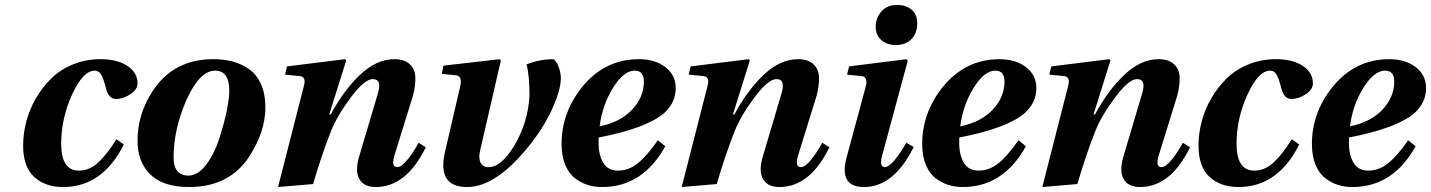

<svg xmlns="http://www.w3.org/2000/svg" viewBox="-20 -740 5754 772"><path d="M73 -155Q73 -202 85.5 -250.5Q98 -299 124 -344Q150 -389 186 -424.5Q222 -460 273.5 -481Q325 -502 384 -502Q452 -502 492.5 -475Q533 -448 533 -405Q533 -380 504 -361Q475 -342 446 -342Q416 -342 405 -389Q395 -428 385.5 -442Q376 -456 361 -456Q314 -456 270 -360Q226 -264 226 -162Q226 -54 297 -54Q341 -54 376.5 -88Q412 -122 448 -180L478 -159Q392 12 234 12Q162 12 117.5 -28.5Q73 -69 73 -155Z M533 -174Q533 -280 592 -371Q676 -502 837 -502Q879 -502 914 -493Q949 -484 980 -463Q1011 -442 1029 -402.5Q1047 -363 1047 -308Q1047 -213 985 -115Q905 12 740 12Q636 12 584.5 -38.5Q533 -89 533 -174ZM678 -107Q678 -34 738 -34Q775 -34 807.5 -76Q840 -118 859.5 -176.5Q879 -235 890.5 -289Q902 -343 902 -374Q902 -456 845 -456Q783 -456 730 -339Q678 -220 678 -107Z M1098 12 1201 -391Q1213 -431 1186 -434L1126 -440L1134 -473L1367 -502L1372 -497L1304 -280H1310Q1362 -377 1428 -439.5Q1494 -502 1566 -502Q1606 -502 1627.5 -482Q1649 -462 1650 -429.5Q1651 -397 1641 -357L1566 -115Q1552 -68 1577 -68Q1594 -68 1618 -97.5Q1642 -127 1663 -166L1692 -148Q1614 12 1491 12Q1444 12 1425.5 -19Q1407 -50 1423 -107L1499 -363Q1517 -422 1479 -422Q1446 -422 1391.5 -349.5Q1337 -277 1311 -213Q1271 -111 1239 0Z M1756 -443 1763 -476 1989 -502 1994 -497 1911 -137Q1903 -105 1912 -86.5Q1921 -68 1944 -68Q1996 -67 2049.5 -157.5Q2103 -248 2109 -355Q2109 -439 2097 -481Q2150 -502 2204 -502Q2208 -502 2215.5 -492Q2223 -482 2229 -463Q2235 -444 2235 -424Q2234 -376 2200 -301.5Q2166 -227 2110 -157Q1976 12 1858 12Q1737 12 1769 -128L1830 -391Q1840 -434 1815 -437Z M2238 -161Q2238 -286 2319 -388Q2410 -502 2549 -502Q2614 -502 2655.5 -470Q2697 -438 2697 -386Q2697 -328 2651 -286Q2582 -225 2387 -187V-163Q2387 -117 2405.5 -85.5Q2424 -54 2465 -54Q2508 -54 2545 -84Q2582 -114 2625 -176L2655 -152Q2564 12 2401 12Q2371 12 2344.5 4Q2318 -4 2293 -22.5Q2268 -41 2253 -76.5Q2238 -112 2238 -161ZM2391 -232Q2475 -249 2522 -299.5Q2569 -350 2569 -412Q2569 -456 2532 -456Q2488 -456 2445 -387Q2402 -318 2391 -232Z M2721 12 2824 -391Q2836 -431 2809 -434L2749 -440L2757 -473L2990 -502L2995 -497L2927 -280H2933Q2985 -377 3051 -439.5Q3117 -502 3189 -502Q3229 -502 3250.5 -482Q3272 -462 3273 -429.5Q3274 -397 3264 -357L3189 -115Q3175 -68 3200 -68Q3217 -68 3241 -97.5Q3265 -127 3286 -166L3315 -148Q3237 12 3114 12Q3067 12 3048.5 -19Q3030 -50 3046 -107L3122 -363Q3140 -422 3102 -422Q3069 -422 3014.5 -349.5Q2960 -277 2934 -213Q2894 -111 2862 0Z M3384 -107 3461 -392Q3471 -431 3444 -434L3386 -440L3394 -473L3624 -502L3630 -496L3527 -115Q3514 -68 3538 -68Q3554 -68 3578 -97.5Q3602 -127 3624 -166L3654 -149Q3574 12 3454 12Q3352 12 3384 -107ZM3501 -632Q3501 -667 3523.5 -693.5Q3546 -720 3588 -720Q3623 -720 3645.5 -701Q3668 -682 3668 -647Q3668 -606 3644.5 -582.5Q3621 -559 3582 -559Q3546 -559 3523.5 -579Q3501 -599 3501 -632Z M3688 -161Q3688 -286 3769 -388Q3860 -502 3999 -502Q4064 -502 4105.5 -470Q4147 -438 4147 -386Q4147 -328 4101 -286Q4032 -225 3837 -187V-163Q3837 -117 3855.5 -85.5Q3874 -54 3915 -54Q3958 -54 3995 -84Q4032 -114 4075 -176L4105 -152Q4014 12 3851 12Q3821 12 3794.5 4Q3768 -4 3743 -22.5Q3718 -41 3703 -76.5Q3688 -112 3688 -161ZM3841 -232Q3925 -249 3972 -299.5Q4019 -350 4019 -412Q4019 -456 3982 -456Q3938 -456 3895 -387Q3852 -318 3841 -232Z M4171 12 4274 -391Q4286 -431 4259 -434L4199 -440L4207 -473L4440 -502L4445 -497L4377 -280H4383Q4435 -377 4501 -439.5Q4567 -502 4639 -502Q4679 -502 4700.5 -482Q4722 -462 4723 -429.5Q4724 -397 4714 -357L4639 -115Q4625 -68 4650 -68Q4667 -68 4691 -97.5Q4715 -127 4736 -166L4765 -148Q4687 12 4564 12Q4517 12 4498.5 -19Q4480 -50 4496 -107L4572 -363Q4590 -422 4552 -422Q4519 -422 4464.5 -349.5Q4410 -277 4384 -213Q4344 -111 4312 0Z M4799 -155Q4799 -202 4811.5 -250.5Q4824 -299 4850 -344Q4876 -389 4912 -424.5Q4948 -460 4999.5 -481Q5051 -502 5110 -502Q5178 -502 5218.5 -475Q5259 -448 5259 -405Q5259 -380 5230 -361Q5201 -342 5172 -342Q5142 -342 5131 -389Q5121 -428 5111.5 -442Q5102 -456 5087 -456Q5040 -456 4996 -360Q4952 -264 4952 -162Q4952 -54 5023 -54Q5067 -54 5102.5 -88Q5138 -122 5174 -180L5204 -159Q5118 12 4960 12Q4888 12 4843.5 -28.5Q4799 -69 4799 -155Z M5255 -161Q5255 -286 5336 -388Q5427 -502 5566 -502Q5631 -502 5672.5 -470Q5714 -438 5714 -386Q5714 -328 5668 -286Q5599 -225 5404 -187V-163Q5404 -117 5422.5 -85.5Q5441 -54 5482 -54Q5525 -54 5562 -84Q5599 -114 5642 -176L5672 -152Q5581 12 5418 12Q5388 12 5361.5 4Q5335 -4 5310 -22.5Q5285 -41 5270 -76.5Q5255 -112 5255 -161ZM5408 -232Q5492 -249 5539 -299.5Q5586 -350 5586 -412Q5586 -456 5549 -456Q5505 -456 5462 -387Q5419 -318 5408 -232Z"/></svg>

Font: Heuristica
Style: Bold Italic
Weight: 700
Italic angle: -13°
Version: Version 1.0.2